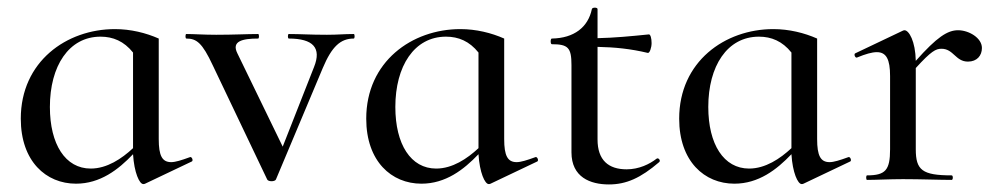

<svg xmlns="http://www.w3.org/2000/svg" viewBox="-20 -476 2641 508"><path d="M482 -60C460 -52 444 -47 433 -47C409 -47 400 -64 400 -108V-374C366 -389 326 -399 284 -399C156 -399 35 -313 35 -162C35 -49 102 10 181 10C245 10 293 -27 332 -68C335 -19 349 11 359 11C361 11 362 11 364 10L488 -49C492 -52 487 -63 482 -60ZM220 -30C153 -30 112 -94 112 -193C112 -301 162 -379 246 -379C279 -379 308 -367 332 -337V-84C302 -56 263 -30 220 -30Z M916 -386C889 -386 875 -384 845 -384C799 -384 776 -386 744 -386C741 -386 741 -374 744 -374C809 -374 831 -349 811 -299L728 -88L608 -335C592 -367 621 -374 663 -374C666 -374 666 -386 663 -386C633 -386 600 -384 552 -384C518 -384 494 -386 473 -386C470 -386 470 -374 473 -374C500 -374 515 -363 543 -303L687 -1C690 5 707 5 710 -1L834 -296C858 -353 881 -374 916 -374C919 -374 919 -386 916 -386Z M1396 -60C1374 -52 1358 -47 1347 -47C1323 -47 1314 -64 1314 -108V-374C1280 -389 1240 -399 1198 -399C1070 -399 949 -313 949 -162C949 -49 1016 10 1095 10C1159 10 1207 -27 1246 -68C1249 -19 1263 11 1273 11C1275 11 1276 11 1278 10L1402 -49C1406 -52 1401 -63 1396 -60ZM1134 -30C1067 -30 1026 -94 1026 -193C1026 -301 1076 -379 1160 -379C1193 -379 1222 -367 1246 -337V-84C1216 -56 1177 -30 1134 -30Z M1717 -56C1699 -42 1671 -28 1638 -28C1590 -28 1561 -52 1561 -107V-352C1607 -351 1648 -347 1694 -336C1699 -335 1704 -350 1704 -362C1704 -375 1701 -385 1697 -385C1648 -380 1606 -376 1561 -375V-452C1561 -457 1547 -457 1546 -452C1536 -404 1499 -375 1440 -374C1436 -374 1436 -359 1440 -359C1483 -359 1492 -350 1492 -304V-73C1492 -7 1542 12 1591 12C1637 12 1675 -5 1724 -47C1729 -51 1722 -60 1717 -56Z M2224 -60C2202 -52 2186 -47 2175 -47C2151 -47 2142 -64 2142 -108V-374C2108 -389 2068 -399 2026 -399C1898 -399 1777 -313 1777 -162C1777 -49 1844 10 1923 10C1987 10 2035 -27 2074 -68C2077 -19 2091 11 2101 11C2103 11 2104 11 2106 10L2230 -49C2234 -52 2229 -63 2224 -60ZM1962 -30C1895 -30 1854 -94 1854 -193C1854 -301 1904 -379 1988 -379C2021 -379 2050 -367 2074 -337V-84C2044 -56 2005 -30 1962 -30Z M2515 -396C2487 -396 2459 -378 2403 -315C2402 -367 2385 -396 2373 -396C2371 -396 2369 -395 2367 -394L2243 -335C2238 -333 2243 -321 2248 -324C2270 -333 2287 -338 2300 -338C2325 -338 2335 -319 2335 -275V-81C2335 -26 2323 -12 2274 -12C2271 -12 2271 0 2274 0C2299 0 2333 -2 2369 -2C2418 -2 2464 0 2498 0C2502 0 2502 -12 2498 -12C2420 -12 2403 -26 2403 -81V-296C2444 -341 2456 -347 2471 -347C2503 -347 2508 -313 2541 -313C2565 -313 2578 -329 2578 -349C2578 -376 2543 -396 2515 -396Z"/></svg>

Font: Cormorant Infant Book
Style: Regular
Weight: 500
Designer: Christian Thalmann (Catharsis Fonts)
Version: Version 1.000;PS 002.000;hotconv 1.0.88;makeotf.lib2.5.64775